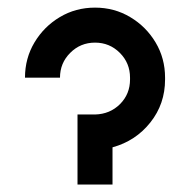

<svg xmlns="http://www.w3.org/2000/svg" viewBox="-20 -494 509 514"><path d="M281.2 0H187.5V-187.5H234.4Q274.4 -188.5 301.3 -215.3Q328.1 -242.2 328.1 -281.2V-286.1Q328.1 -325.2 300.8 -352.5Q273.4 -379.9 234.4 -379.9Q195.3 -379.9 168 -352.5Q140.6 -325.2 140.6 -286.1H46.9Q46.9 -337.9 72.3 -380.4Q97.7 -422.9 140.1 -448.2Q182.6 -473.6 234.4 -473.6Q286.1 -473.6 328.6 -448.2Q371.1 -422.9 396.5 -380.4Q421.9 -337.9 421.9 -286.1V-281.2Q421.9 -215.8 382.6 -166.3Q343.3 -116.7 281.2 -99.6Z"/></svg>

Font: Lambda
Style: Regular
Weight: 400
Designer: GGBotNet
Version: 0.22